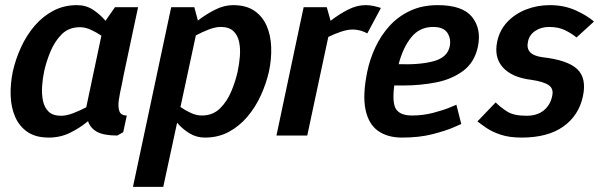

<svg xmlns="http://www.w3.org/2000/svg" viewBox="-20 -528 2338 748"><path d="M292 -422Q248 -422 220.5 -394.5Q193 -367 176.5 -327Q160 -287 152 -250Q146 -222 144 -191.5Q142 -161 147.5 -135Q153 -109 169.5 -93Q186 -77 218 -77Q239 -77 265 -87Q291 -97 316 -110L375 -389Q356 -402 334 -412Q312 -422 292 -422ZM437 0Q383 0 357 -15Q331 -30 323 -56Q292 -30 253.5 -11Q215 8 170 8Q119 8 87 -14Q55 -36 39 -73Q23 -110 21.5 -156Q20 -202 30 -250Q41 -298 62 -344Q83 -390 114.5 -427Q146 -464 187.5 -486Q229 -508 280 -508Q315 -508 342.5 -490Q370 -472 391 -447L428 -500H518L503 -430L462 -237L454 -196Q447 -166 443 -139Q439 -112 445 -95Q451 -78 474 -78L460 -13Z M766 -78Q809 -78 837 -105.5Q865 -133 881.5 -173Q898 -213 906 -250Q912 -278 914.5 -308.5Q917 -339 911.5 -365Q906 -391 889 -407Q872 -423 840 -423Q819 -423 793 -413Q767 -403 743 -390L683 -111Q702 -98 723.5 -88Q745 -78 766 -78ZM737 -500 751 -448Q782 -472 817.5 -490Q853 -508 888 -508Q939 -508 971 -486Q1003 -464 1019 -427Q1035 -390 1036.5 -344Q1038 -298 1028 -250Q1017 -202 996 -156Q975 -110 943.5 -73Q912 -36 871 -14Q830 8 778 8Q745 8 717.5 -9Q690 -26 670 -50L616 200H498L632 -430L647 -500Z M1411 -398Q1383 -413 1354 -413Q1334 -413 1308.5 -404.5Q1283 -396 1259 -384L1177 0H1057L1148 -430L1163 -500H1253L1268 -447Q1300 -472 1335 -490Q1370 -508 1404 -508H1405Q1421 -508 1436.5 -504.5Q1452 -501 1464 -497Z M1667 -423Q1615 -423 1582.5 -383Q1550 -343 1533 -278Q1615 -275 1669 -289.5Q1723 -304 1732 -347Q1738 -377 1723 -400Q1708 -423 1667 -423ZM1758 -120 1777 -45Q1777 -45 1747.5 -32Q1718 -19 1666 -5.5Q1614 8 1546 8Q1490 8 1453 -18Q1416 -44 1404 -101Q1392 -158 1411 -250Q1421 -298 1442.5 -344Q1464 -390 1497.5 -427Q1531 -464 1578 -486Q1625 -508 1685 -508Q1782 -508 1819 -462Q1856 -416 1842 -347Q1829 -285 1784.5 -252Q1740 -219 1679 -207Q1618 -195 1552 -195H1516Q1507 -126 1523.5 -102Q1540 -78 1585 -78Q1628 -78 1668 -88.5Q1708 -99 1733 -109.5Q1758 -120 1758 -120Z M1840 -55 1911 -129Q1932 -108 1957.5 -92.5Q1983 -77 2031 -77Q2073 -77 2098.5 -98Q2124 -119 2131 -153Q2138 -182 2118 -196Q2098 -210 2050 -217Q1975 -226 1939.5 -265Q1904 -304 1917 -366Q1926 -410 1956 -442Q1986 -474 2029.5 -491Q2073 -508 2122 -508Q2178 -508 2223 -487.5Q2268 -467 2294 -444L2226 -382Q2208 -397 2182 -410Q2156 -423 2119 -423Q2088 -423 2065 -407.5Q2042 -392 2037 -366Q2025 -314 2094 -305Q2191 -294 2228.5 -259Q2266 -224 2251 -153Q2235 -78 2174.5 -35Q2114 8 2012 8Q1965 8 1931.5 -3Q1898 -14 1876 -29Q1854 -44 1840 -55Z"/></svg>

Font: Epunda Sans SemiBold
Style: Italic
Weight: 600
Italic angle: -12.0243°
Designer: Simon Atzbach
Foundry: typofactur
Version: Version 2.204; ttfautohint (v1.8.4.7-5d5b)